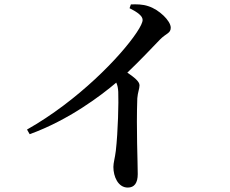

<svg xmlns="http://www.w3.org/2000/svg" viewBox="-20 -800 1040 867"><path d="M565 -763C601 -745 624 -728 624 -710C624 -699 615 -680 597 -653C525 -545 332 -345 102 -215L114 -194C291 -258 438 -370 505 -427C511 -414 513 -402 514 -385C516 -340 513 -205 503 -119C499 -86 492 -65 492 -46C492 -3 513 47 557 47C587 47 602 26 602 -14C602 -69 595 -217 600 -356C602 -383 610 -399 610 -415C610 -432 586 -451 555 -472C616 -530 666 -584 702 -621C730 -650 751 -649 751 -675C751 -706 698 -757 650 -772C624 -781 596 -781 571 -780Z"/></svg>

Font: Noto Serif CJK SC SemiBold
Style: Regular
Weight: 600
Designer: Ryoko NISHIZUKA 西塚涼子 (kana & ideographs); Frank Grießhammer (Latin, Greek & Cyrillic); Wenlong ZHANG 张文龙 (bopomofo); San
Foundry: Adobe
Version: Version 2.001;hotconv 1.1.0;makeotfexe 2.6.0